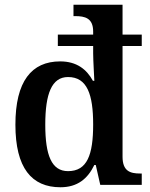

<svg xmlns="http://www.w3.org/2000/svg" viewBox="-20 -780 632 810"><path d="M235 10C307 10 350 -26 378 -84H384L403 0H578V-48H571C529 -48 497 -58 497 -119V-586H578V-634H497V-760H290V-712H297C338 -712 373 -704 373 -647V-634H224V-586H373V-555C373 -526 378 -443 378 -439H372C346 -487 304 -521 234 -521C113 -521 45 -437 45 -254C45 -72 113 10 235 10ZM267 -58C198 -58 171 -124 171 -254C171 -384 198 -455 267 -455C348 -455 373 -381 373 -255C373 -127 348 -58 267 -58Z"/></svg>

Font: Noto Serif Armenian SemiCondensed SemiBold
Style: Regular
Weight: 600
Width: 4
Designer: Monotype Design Team
Foundry: Monotype Imaging Inc.
Version: Version 2.008